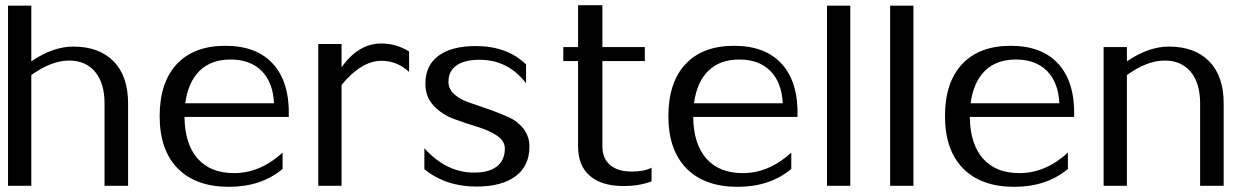

<svg xmlns="http://www.w3.org/2000/svg" viewBox="-20 -718 4822 742"><path d="M101 0H11V-696H101V-481Q185 -538 263 -538Q363 -538 419 -481Q475 -424 475 -318V0H384V-318Q384 -397 347.5 -440.5Q311 -484 247 -484Q179 -484 101 -428Z M597 -269Q597 -399 663 -470Q729 -541 851 -541Q973 -541 1036.5 -469.5Q1100 -398 1096 -266H693Q694 -162 743.5 -105.5Q793 -49 885 -49Q985 -49 1072 -128V-65Q989 4 865 4Q737 4 667 -67Q597 -138 597 -269ZM696 -319H1039Q1035 -400 991 -444Q947 -488 871 -488Q796 -488 751.5 -444.5Q707 -401 696 -319Z M1300 0H1210V-548H1300V-458Q1365 -550 1454 -550Q1511 -550 1561 -519V-440Q1515 -483 1454 -483Q1377 -483 1300 -390Z M1812 -51Q1705 -51 1620 -145V-64Q1703 3 1821 3Q1919 3 1972.5 -37Q2026 -77 2026 -151Q2026 -191 2003 -220.5Q1980 -250 1945 -265.5Q1910 -281 1869.5 -295.5Q1829 -310 1794 -321.5Q1759 -333 1736 -353.5Q1713 -374 1713 -402Q1713 -443 1744 -465Q1775 -487 1833 -487Q1944 -487 2013 -396V-469Q1940 -540 1819 -540Q1725 -540 1674.5 -502.5Q1624 -465 1624 -395Q1624 -344 1655.5 -310Q1687 -276 1732.5 -259Q1778 -242 1823 -228.5Q1868 -215 1899.5 -194.5Q1931 -174 1931 -144Q1931 -99 1900.5 -75Q1870 -51 1812 -51Z M2498 -17Q2450 1 2391 1Q2305 1 2259.5 -38.5Q2214 -78 2214 -152V-482H2157V-536H2214V-698H2308V-536H2472V-482H2308V-152Q2308 -106 2337.5 -80.5Q2367 -55 2421 -55Q2470 -55 2498 -70Z M2563 -269Q2563 -399 2629 -470Q2695 -541 2817 -541Q2939 -541 3002.5 -469.5Q3066 -398 3062 -266H2659Q2660 -162 2709.5 -105.5Q2759 -49 2851 -49Q2951 -49 3038 -128V-65Q2955 4 2831 4Q2703 4 2633 -67Q2563 -138 2563 -269ZM2662 -319H3005Q3001 -400 2957 -444Q2913 -488 2837 -488Q2762 -488 2717.5 -444.5Q2673 -401 2662 -319Z M3266 0H3176V-696H3266Z M3510 0H3420V-696H3510Z M3632 -269Q3632 -399 3698 -470Q3764 -541 3886 -541Q4008 -541 4071.5 -469.5Q4135 -398 4131 -266H3728Q3729 -162 3778.5 -105.5Q3828 -49 3920 -49Q4020 -49 4107 -128V-65Q4024 4 3900 4Q3772 4 3702 -67Q3632 -138 3632 -269ZM3731 -319H4074Q4070 -400 4026 -444Q3982 -488 3906 -488Q3831 -488 3786.5 -444.5Q3742 -401 3731 -319Z M4335 0H4245V-536H4335V-481Q4419 -538 4497 -538Q4597 -538 4653 -481Q4709 -424 4709 -318V0H4618V-318Q4618 -397 4581.5 -440.5Q4545 -484 4481 -484Q4413 -484 4335 -428Z"/></svg>

Font: RIT Lekha
Style: Regular
Weight: 400
Designer: Rahul Radhakrishnan
Version: 1.0